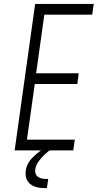

<svg xmlns="http://www.w3.org/2000/svg" viewBox="-20 -770 500 983"><path d="M460 -750 452 -695H207L165 -395H383L376 -340H158L118 -55H363L355 0H55L160 -750ZM207 193Q161.5 193 136.2 173.2Q111 153.5 111 118Q111 72.5 146.8 36.5Q182.5 0.5 228 -23H237L234 0Q202 24 181 52Q160 80 160 105Q160 125.5 174.8 135.8Q189.5 146 215 146H227L220 193Z"/></svg>

Font: Mohave Light
Style: Italic
Weight: 300
Italic angle: -8°
Designer: Gumpita Rahayu
Foundry: Tokotype
Version: Version 2.003